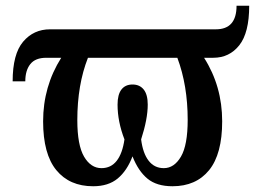

<svg xmlns="http://www.w3.org/2000/svg" viewBox="-20 -638 912 668"><path d="M130 -216Q130 -337 193 -437H141Q103 -437 85.5 -415Q68 -393 68 -355H24Q24 -450 60.5 -493Q97 -536 154 -536H731Q803 -536 803 -618H847Q847 -524 812.5 -480.5Q778 -437 722 -437H690Q753 -338 753 -216Q753 -102 707.5 -46Q662 10 580 10Q525 10 493 -16.5Q461 -43 441 -94Q422 -44 389.5 -17Q357 10 304 10Q222 10 176 -46Q130 -102 130 -216ZM413 -153Q389 -215 389 -274Q389 -309 402.5 -326.5Q416 -344 441 -344Q466 -344 480 -326.5Q494 -309 494 -274Q494 -224 471 -153Q477 -105 497 -79Q517 -53 550 -53Q586 -53 609.5 -93Q633 -133 633 -221Q633 -341 597 -437H286Q249 -343 249 -220Q249 -133 272.5 -93Q296 -53 333 -53Q366 -53 386 -78.5Q406 -104 413 -153Z"/></svg>

Font: Noto Serif NarrowSemiBold
Style: Regular
Weight: 600
Width: 4
Designer: Monotype Design Team
Foundry: Monotype Imaging Inc.
Version: Version 1.001